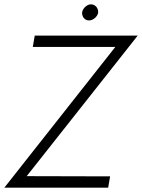

<svg xmlns="http://www.w3.org/2000/svg" viewBox="-32 -864 654 884"><path d="M346 -807C346 -806 346 -805 346 -804C346 -788 357 -770 377 -770C378 -770 378 -770 379 -770C396 -770 417 -787 420 -806C420 -807 420 -808 420 -809C420 -826 408 -843 388 -844C387 -844 387 -844 386 -844C369 -844 349 -826 346 -807ZM119 -648H499L-12 0H466L475 -52L91 -53L602 -700H128Z"/></svg>

Font: Jost Light
Style: Italic
Weight: 300
Italic angle: -5°
Version: Version 3.710